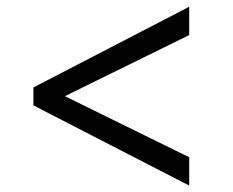

<svg xmlns="http://www.w3.org/2000/svg" viewBox="-20 -574 708 583"><path d="M554.5 -10.5 81.5 -254V-308.5L554.5 -553.5V-467.5L177 -282L554.5 -96.5Z"/></svg>

Font: Merriweather 28pt Medium
Style: Regular
Weight: 500
Version: Version 2.100